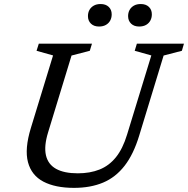

<svg xmlns="http://www.w3.org/2000/svg" viewBox="-20 -900 911 930"><path d="M213 -259Q192.5 -192.5 202.5 -148.2Q212.5 -104 251.5 -82.2Q290.5 -60.5 357 -60.5Q416 -60.5 462 -78.8Q508 -97 541.2 -138Q574.5 -179 595.5 -248L713 -631.5L632.5 -654L643 -688.5H871L861 -654L772.5 -631L654.5 -244Q627 -153 583.5 -97Q540 -41 479.2 -15.5Q418.5 10 338.5 10Q248 10 190.2 -20.2Q132.5 -50.5 115.5 -114.5Q98.5 -178.5 129.5 -280L237 -631.5L157 -654L168 -688.5H425.5L415 -654L326.5 -631ZM459.5 -771.5Q435 -771.5 420.5 -785.5Q406 -799.5 406 -822Q406 -838.5 413 -851.5Q420 -864.5 433.8 -872.5Q447.5 -880.5 467.5 -880.5Q492 -880.5 506.5 -866.8Q521 -853 521 -830.5Q521 -814 514 -800.8Q507 -787.5 493.2 -779.5Q479.5 -771.5 459.5 -771.5ZM654 -771.5Q629.5 -771.5 615 -785.5Q600.5 -799.5 600.5 -822Q600.5 -838.5 607.5 -851.5Q614.5 -864.5 628.2 -872.5Q642 -880.5 662 -880.5Q686.5 -880.5 701 -866.8Q715.5 -853 715.5 -830.5Q715.5 -814 708.5 -800.8Q701.5 -787.5 687.8 -779.5Q674 -771.5 654 -771.5Z"/></svg>

Font: Newsreader 12pt
Style: Italic
Weight: 400
Italic angle: -17°
Version: Version 1.003